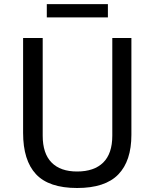

<svg xmlns="http://www.w3.org/2000/svg" viewBox="-20 -930 753 960"><path d="M365.5 10Q224.5 10 160 -59Q95.5 -128 95.5 -265.5V-740H193.5V-251.5Q193.5 -162.5 237.8 -117.5Q282 -72.5 365.5 -72.5Q450.5 -72.5 496 -117.2Q541.5 -162 541.5 -251.5V-740H637V-256Q637 -125 571.2 -57.5Q505.5 10 365.5 10ZM519.5 -843H214V-909.5H519.5Z"/></svg>

Font: 1883 Sans
Style: Regular
Weight: 400
Designer: 1883 Sans project is a fork of Public Sans.
Version: Version 1.009